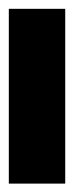

<svg xmlns="http://www.w3.org/2000/svg" viewBox="117 -98 171 446"><g transform="rotate(90 203.0 125.5)"><path d="M0 191V60H406V191Z"/></g></svg>

Font: Saira SemiExpanded ExtraBold
Style: Regular
Weight: 800
Width: 6
Designer: Hector Gatti with collaboration of the Omnibus-Type team
Foundry: Omnibus-Type
Version: Version 1.101